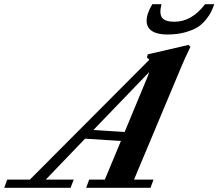

<svg xmlns="http://www.w3.org/2000/svg" viewBox="-93 -889 1034 909"><path d="M699.2 -725.6Q651.9 -725.6 626.5 -742.2Q601.1 -758.8 601.1 -791Q601.1 -823.7 627.9 -869.1H671.4Q660.2 -824.2 674.3 -805.2Q688.5 -786.1 733.4 -786.1Q814.5 -786.1 877.9 -869.1H921.4Q914.1 -848.6 907 -833.7Q899.9 -818.8 882.6 -796.9Q865.2 -774.9 843.3 -760.7Q821.3 -746.6 783.7 -736.1Q746.1 -725.6 699.2 -725.6ZM-72.8 0 -59.1 -38.6H48.3L613.8 -606Q609.9 -611.8 602.5 -616.7L606.9 -631.8L799.3 -676.3L808.6 -667.5Q783.7 -616.2 766.6 -575.7L541.5 -38.6H633.8L619.6 0H314.9L329.1 -38.6H403.3L479.5 -221.7L309.6 -232.4L123.5 -38.6H255.9L241.2 0ZM600.1 -512.2Q608.4 -531.7 613.8 -548.3L349.1 -273.4L497.1 -264.2Z"/></svg>

Font: Elstob 8pt
Style: Bold Italic
Weight: 700
Italic angle: -20°
Designer: Peter S. Baker
Version: Version 1.015